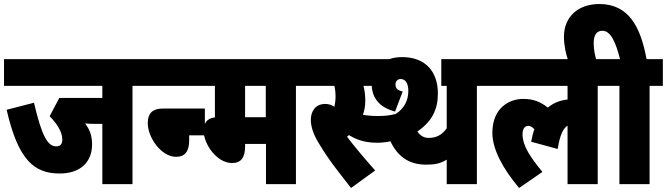

<svg xmlns="http://www.w3.org/2000/svg" viewBox="-20 -916 3317 955"><path d="M639 -489H705V-622H0V-489H489V-429H275L227 -338C262 -302 290 -261 290 -222C290 -199 280 -188 260 -188C217 -188 188 -239 149 -405L13 -370C71 -117 152 -53 277 -53C379 -53 438 -109 438 -198C438 -239 427 -272 403 -302C421 -300 439 -300 451 -300H489V0H639Z M693 -622V-489H1001V-622ZM921 -243H999V-376H791C731 -376 715 -345 715 -303C715 -233 781 -136 856 -136C901 -136 921 -164 921 -219Z M1452 -489H1518V-622H971V-489H1049V-332C1006 -328 993 -299 993 -265C993 -199 1059 -105 1134 -105C1179 -105 1199 -132 1199 -188V-200H1303V0H1452ZM1302 -489V-333H1199V-489Z M1846 -68C1801 -119 1745 -184 1706 -236C1709 -239 1713 -241 1716 -244C1748 -224 1791 -206 1855 -206C1876 -206 1899 -208 1922 -213C1958 -138 2013 -97 2100 -97C2142 -97 2170 -102 2202 -122V0H2352V-489H2418V-622H2175V-489H2202V-278C2180 -247 2153 -230 2112 -230C2088 -230 2069 -242 2056 -262C2131 -313 2158 -374 2158 -451C2158 -560 2096 -632 1980 -632C1958 -632 1936 -629 1917 -622H1506V-489H1643C1647 -473 1649 -455 1649 -437C1649 -419 1647 -402 1643 -385C1630 -394 1615 -399 1598 -399C1548 -399 1526 -362 1526 -319C1526 -285 1540 -245 1566 -203C1621 -112 1655 -73 1726 19ZM1859 -339C1831 -339 1808 -341 1785 -345C1792 -364 1797 -387 1797 -416C1797 -445 1793 -469 1788 -489H1829C1833 -416 1881 -378 1945 -361L1983 -461C1959 -466 1947 -476 1947 -496C1947 -513 1959 -523 1973 -523C2001 -523 2011 -494 2011 -464C2011 -418 1992 -377 1948 -349C1916 -341 1892 -339 1859 -339Z M2406 -489H2803V-421C2765 -417 2733 -404 2705 -381C2667 -410 2634 -424 2582 -424C2517 -424 2429 -383 2429 -255C2429 -174 2481 -77 2562 19L2678 -61C2622 -129 2579 -189 2579 -248C2579 -269 2586 -290 2608 -290C2618 -290 2628 -284 2638 -273C2631 -254 2626 -234 2622 -211L2754 -175C2765 -246 2782 -278 2803 -291V0H2953V-489H3019V-622H2406Z M2806 -615H2947C2940 -638 2933 -668 2933 -701C2933 -744 2949 -763 2976 -763C3019 -763 3043 -703 3064 -622H3007V-489H3061V0H3211V-489H3277V-622H3196C3167 -778 3110 -896 2961 -896C2855 -896 2785 -832 2785 -733C2785 -693 2794 -650 2806 -615Z"/></svg>

Font: Noto Sans ExtraCondensed Black
Style: Italic
Weight: 900
Width: 2
Italic angle: -12°
Designer: Monotype Design Team
Foundry: Monotype Imaging Inc.
Version: Version 2.013